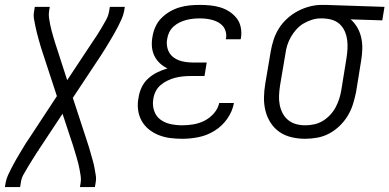

<svg xmlns="http://www.w3.org/2000/svg" viewBox="-44 -558 1588 783"><path d="M-24 205 -21 187Q-18 171 -11 155.5Q-4 140 4 125Q12 110 20 95.5Q28 81 37 66.5Q46 52 54.5 37.5Q63 23 73 9L188 -166L131 -340Q126 -354 122 -368Q118 -382 114 -396Q110 -410 106.5 -424Q103 -438 100 -452.5Q97 -467 94.5 -481.5Q92 -496 95 -512L98 -530H159L156 -512Q154 -498 156 -484.5Q158 -471 160.5 -458Q163 -445 166.5 -432.5Q170 -420 173.5 -407.5Q177 -395 181 -382.5Q185 -370 189 -358L230 -231L318 -364Q321 -369 324 -373Q327 -377 330 -382Q330 -382 330 -382Q330 -382 330 -382Q341 -398 351 -413.5Q361 -429 370.5 -445Q380 -461 389 -477.5Q398 -494 401 -512L404 -530H465L462 -512Q459 -496 452 -480.5Q445 -465 437.5 -450Q430 -435 421.5 -420.5Q413 -406 404.5 -391.5Q396 -377 387 -362.5Q378 -348 369 -334L253 -159L310 15Q315 29 319 43Q323 57 327 71Q331 85 335 99Q339 113 341.5 127.5Q344 142 346.5 156.5Q349 171 346 187L343 205H282L285 187Q287 173 285 159.5Q283 146 280.5 133Q278 120 275 107.5Q272 95 268 82.5Q264 70 260.5 57.5Q257 45 253 33L211 -94L123 39Q120 44 117 48Q114 52 112 57H111Q111 57 111 57Q111 57 111 57Q101 73 91 88.5Q81 104 71.5 120Q62 136 52.5 152.5Q43 169 41 187L38 205Z M700 8Q675 8 650.5 5Q626 2 603.5 -7Q581 -16 563 -30.5Q545 -45 533.5 -65.5Q522 -86 519 -111Q516 -136 521 -160Q524 -181 533.5 -201.5Q543 -222 560 -237.5Q577 -253 597.5 -263Q618 -273 639 -279Q622 -287 608 -300Q594 -313 585.5 -330.5Q577 -348 575.5 -368.5Q574 -389 578 -409Q581 -429 590 -449Q599 -469 614.5 -484.5Q630 -500 649 -511Q668 -522 688.5 -528Q709 -534 729.5 -536Q750 -538 770 -538Q792 -538 813 -536Q834 -534 854 -528Q874 -522 891 -511Q908 -500 920.5 -484.5Q933 -469 937.5 -448Q942 -427 939 -406Q939 -404 938.5 -402Q938 -400 937 -398H877Q877 -399 877 -400.5Q877 -402 878 -403Q880 -416 876.5 -429Q873 -442 865 -451.5Q857 -461 846 -467Q835 -473 822.5 -476.5Q810 -480 797 -481.5Q784 -483 770 -483Q757 -483 743 -481.5Q729 -480 715.5 -476.5Q702 -473 688.5 -466.5Q675 -460 664 -450Q653 -440 646.5 -427Q640 -414 638 -400Q635 -386 637 -371.5Q639 -357 645.5 -345Q652 -333 663 -324.5Q674 -316 687 -311.5Q700 -307 714.5 -305Q729 -303 744 -303H799L790 -248H735Q719 -248 703 -246.5Q687 -245 671 -241Q655 -237 639.5 -229.5Q624 -222 611 -211Q598 -200 590.5 -184.5Q583 -169 581 -153Q577 -129 584.5 -106.5Q592 -84 610 -70.5Q628 -57 651.5 -52Q675 -47 700 -47Q722 -47 745.5 -51Q769 -55 790.5 -66Q812 -77 828.5 -96Q845 -115 850 -138H910Q904 -104 883 -74Q862 -44 831.5 -25Q801 -6 767 1Q733 8 700 8Z M1200 8Q1172 8 1144.5 1.5Q1117 -5 1095.5 -20Q1074 -35 1059.5 -57.5Q1045 -80 1038.5 -106.5Q1032 -133 1032.5 -161Q1033 -189 1038 -218L1060 -348Q1064 -372 1072 -396.5Q1080 -421 1094 -443Q1108 -465 1128 -483Q1148 -501 1171 -513Q1194 -525 1218.5 -531.5Q1243 -538 1268 -538Q1272 -538 1275.5 -538Q1279 -538 1283 -538L1524 -530L1515 -475L1386 -479Q1402 -465 1413 -446Q1424 -427 1429 -405Q1434 -383 1433.5 -359.5Q1433 -336 1429 -312L1408 -182Q1403 -158 1395.5 -133.5Q1388 -109 1374.5 -86.5Q1361 -64 1341.5 -45Q1322 -26 1298.5 -13.5Q1275 -1 1249.5 3.5Q1224 8 1200 8ZM1201 -47Q1219 -47 1237.5 -51Q1256 -55 1272.5 -65Q1289 -75 1302.5 -89.5Q1316 -104 1325 -121Q1334 -138 1339.5 -155.5Q1345 -173 1348 -191L1369 -321Q1372 -340 1373 -358Q1374 -376 1372 -393.5Q1370 -411 1363.5 -427Q1357 -443 1345.5 -455.5Q1334 -468 1317.5 -474.5Q1301 -481 1284 -482L1274 -483Q1271 -483 1269 -483Q1267 -483 1264 -483Q1246 -483 1228.5 -477.5Q1211 -472 1194.5 -462.5Q1178 -453 1165 -438.5Q1152 -424 1142.5 -407.5Q1133 -391 1127.5 -373.5Q1122 -356 1120 -339L1098 -209Q1095 -189 1094 -169.5Q1093 -150 1096.5 -131.5Q1100 -113 1108.5 -96.5Q1117 -80 1131 -68.5Q1145 -57 1163 -52Q1181 -47 1201 -47Z"/></svg>

Font: Iosevka Curly Light Oblique
Style: Regular
Weight: 300
Italic angle: -9°
Monospace: yes
Designer: Belleve Invis
Foundry: Belleve Invis
Version: Version 11.1.0; ttfautohint (v1.8.3)